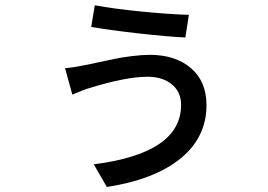

<svg xmlns="http://www.w3.org/2000/svg" viewBox="-20 -664 1040 745"><path d="M682.6 -256.8Q682.6 -307.6 646.5 -336.9Q610.4 -366.2 552.7 -366.2Q469.7 -366.2 330.1 -323.2Q302.7 -315.4 260.7 -296.9L232.4 -399.4Q266.6 -402.3 308.6 -411.1Q320.3 -413.1 358.4 -421.4Q396.5 -429.7 424.3 -435.5Q452.1 -441.4 491.7 -446.3Q531.2 -451.2 561.5 -451.2Q661.1 -451.2 721.2 -399.4Q781.2 -347.7 781.2 -255.9Q781.2 -130.9 680.2 -48.8Q579.1 33.2 394.5 61.5L343.8 -26.4Q682.6 -69.3 682.6 -256.8ZM334 -559.6 347.7 -643.6Q419.9 -629.9 529.8 -619.1Q639.6 -608.4 712.9 -606.4L699.2 -518.6Q631.8 -521.5 515.1 -534.7Q398.4 -547.9 334 -559.6Z"/></svg>

Font: Gen Shin Gothic Medium
Style: Regular
Weight: 500
Designer: [Source Han Sans]
Ryoko NISHIZUKA  (kana & ideographs); Paul D. Hunt (Latin, Greek & Cyrillic); Wenlong ZHANG  (bopomofo
Version: Version 1.002.20150607